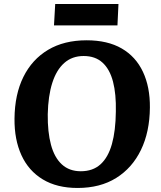

<svg xmlns="http://www.w3.org/2000/svg" viewBox="-20 -918 801 953"><path d="M52 -329Q53 -449 96 -536Q139 -623 218.5 -670.5Q298 -718 410 -718Q514 -718 584 -677.5Q654 -637 689.5 -561.5Q725 -486 724 -384Q723 -263 679.5 -173.5Q636 -84 556.5 -34.5Q477 15 365 15Q263 15 192.5 -27.5Q122 -70 86.5 -147.5Q51 -225 52 -329ZM217 -351Q216 -263 233 -199.5Q250 -136 287 -102Q324 -68 381 -68Q441 -68 479 -102.5Q517 -137 535.5 -203Q554 -269 555 -364Q557 -451 541 -512.5Q525 -574 489 -607Q453 -640 395 -640Q338 -640 299 -605.5Q260 -571 239.5 -506.5Q219 -442 217 -351ZM254 -898H568L563 -792H248Z"/></svg>

Font: Literata 18pt
Style: Bold Italic
Weight: 700
Italic angle: -2°
Designer: Latin by Veronika Burian and Jose Scaglione. Greek by Irene Vlachou. Cyrillic by Vera Evstafieva
Foundry: TypeTogether
Version: Version 3.103;gftools[0.9.29]